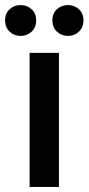

<svg xmlns="http://www.w3.org/2000/svg" viewBox="-56 -739 350 759"><path d="M61 0V-530H177V0ZM213 -597Q187 -597 169 -614Q151 -631 151 -658Q151 -686 169 -702.5Q187 -719 213 -719Q238 -719 256 -702.5Q274 -686 274 -658Q274 -631 256 -614Q238 -597 213 -597ZM25 -597Q0 -597 -18 -614Q-36 -631 -36 -658Q-36 -686 -18 -702.5Q0 -719 25 -719Q51 -719 69 -702.5Q87 -686 87 -658Q87 -631 69 -614Q51 -597 25 -597Z"/></svg>

Font: Radio Canada Big Medium
Style: Regular
Weight: 500
Designer: Étienne Aubert Bonn
Foundry: Coppers and Brasses
Version: Version 1.001